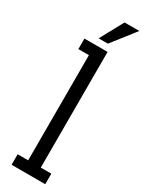

<svg xmlns="http://www.w3.org/2000/svg" viewBox="-238 -945 736 976"><g transform="rotate(30 129.5 -457.0)"><path d="M37 -61.7H98.8V-679H37V-740.7H172.8V-61.7H234.6V0H37ZM172.8 -913.6H259.3L153.1 -777.8H98.8Z"/></g></svg>

Font: Slabo 27px
Style: Regular
Weight: 400
Version: Version 1.02 Build 003a